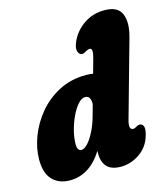

<svg xmlns="http://www.w3.org/2000/svg" viewBox="-111 -823 807 920"><g transform="rotate(-15 292.5 -362.5)"><path d="M574.5 -577.5 468.5 -199Q454.5 -150 479.5 -150Q486.5 -150 497.5 -157Q505.5 -162 512 -162Q527.5 -162 532.5 -147Q537.5 -132 526.5 -98Q510.5 -47.5 467.2 -18.8Q424 10 376 10Q329 10 307.2 -13.5Q285.5 -37 285.5 -78Q285.5 -85.5 285.5 -92.5Q221.5 10 122.5 10Q69.5 10 37.2 -23Q5 -56 5 -124Q5 -179.5 27.2 -238Q49.5 -296.5 91.2 -346.5Q133 -396.5 192.5 -427.2Q252 -458 326.5 -458Q345 -458 361.5 -455L378.5 -516Q388.5 -551.5 386.8 -563Q385 -574.5 376.5 -574.5Q368 -574.5 356.5 -568Q351 -564.5 346.2 -562.2Q341.5 -560 336 -560Q321 -560 315.2 -579Q309.5 -598 326.5 -633Q350 -679 393.2 -707Q436.5 -735 491.5 -735Q559 -735 576.5 -690.8Q594 -646.5 574.5 -577.5ZM193 -151Q193 -132.5 198.8 -124.5Q204.5 -116.5 212 -116.5Q228 -116.5 245.8 -136Q263.5 -155.5 279.8 -188Q296 -220.5 306.5 -259L322 -315Q323 -357 295 -357Q277.5 -357 259.5 -336.8Q241.5 -316.5 226.5 -284.8Q211.5 -253 202.2 -217.5Q193 -182 193 -151Z"/></g></svg>

Font: Fraunces 144pt S100 Black
Style: Italic
Weight: 900
Italic angle: -16°
Version: Version 1.000; ttfautohint (v1.8.3)